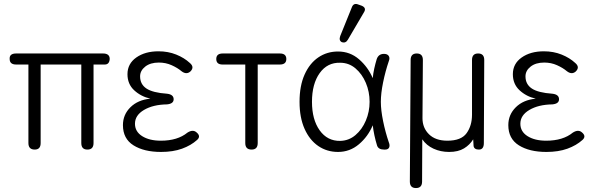

<svg xmlns="http://www.w3.org/2000/svg" viewBox="-20 -758 3040 973"><path d="M156 0Q124 0 124 -33V-431H62Q29 -431 29 -459Q27 -487 62 -487H502Q536 -487 536 -459Q534 -431 511 -431H454V-33Q454 0 423 0Q392 0 392 -33V-431H186V-33Q186 0 156 0Z M796 12Q710 12 656.5 -21.5Q603 -55 603 -124Q603 -177 641 -214.5Q679 -252 742 -258Q694 -269 660 -300.5Q626 -332 626 -382Q626 -435 670.5 -466.5Q715 -498 783 -498Q832 -498 873 -481.5Q914 -465 942 -439Q967 -418 945 -396Q925 -378 900 -397Q880 -414 850 -427.5Q820 -441 785 -441Q742 -441 716 -420.5Q690 -400 690 -371Q690 -331 722 -309.5Q754 -288 827 -283Q860 -279 860 -255Q860 -232 826 -229Q756 -228 710 -201Q664 -174 664 -131Q664 -91 700.5 -68Q737 -45 795 -45Q880 -45 930 -86Q957 -103 975 -88Q1000 -68 979 -49Q948 -21 902.5 -4.5Q857 12 796 12Z M1255 0Q1223 0 1223 -33V-431H1108Q1076 -431 1076 -459Q1076 -487 1109 -487H1398Q1431 -487 1431 -459Q1431 -431 1398 -431H1286V-33Q1286 0 1255 0Z M1693 12Q1637 12 1593 -18Q1549 -48 1523.5 -105Q1498 -162 1498 -242Q1498 -323 1523.5 -380Q1549 -437 1593 -467Q1637 -497 1693 -497Q1754 -497 1799.5 -457.5Q1845 -418 1869 -362Q1871 -385 1876.5 -410Q1882 -435 1889 -458Q1898 -485 1926 -485Q1943 -485 1950 -474.5Q1957 -464 1950 -447Q1933 -397 1921.5 -341Q1910 -285 1910 -242Q1910 -200 1921.5 -144Q1933 -88 1950 -38Q1957 -21 1952 -10.5Q1947 0 1932 0H1926Q1898 0 1891 -20Q1875 -72 1869 -123Q1845 -66 1799 -27Q1753 12 1693 12ZM1704 -44Q1748 -45 1781.5 -73.5Q1815 -102 1834 -147Q1853 -192 1853 -242Q1853 -293 1834 -338Q1815 -383 1781.5 -411.5Q1748 -440 1704 -440Q1639 -442 1600 -387.5Q1561 -333 1561 -242Q1561 -152 1600 -97.5Q1639 -43 1704 -44ZM1743 -557Q1732 -538 1713 -544Q1696 -552 1704 -575L1763 -721Q1772 -745 1796 -735L1813 -729Q1839 -718 1824 -695Z M2088 195Q2057 195 2057 162L2061 -454Q2061 -487 2092 -487Q2123 -487 2123 -454L2121 -159Q2121 -110 2154 -77.5Q2187 -45 2247 -45Q2317 -45 2344.5 -83Q2372 -121 2372 -177V-454Q2372 -487 2403 -487Q2434 -487 2434 -454L2432 -33Q2432 0 2407 0Q2383 0 2380 -18L2378 -52Q2361 -24 2331.5 -6Q2302 12 2256 12Q2213 12 2177 -4.5Q2141 -21 2120 -52L2119 162Q2119 195 2088 195Z M2749 12Q2663 12 2609.5 -21.5Q2556 -55 2556 -124Q2556 -177 2594 -214.5Q2632 -252 2695 -258Q2647 -269 2613 -300.5Q2579 -332 2579 -382Q2579 -435 2623.5 -466.5Q2668 -498 2736 -498Q2785 -498 2826 -481.5Q2867 -465 2895 -439Q2920 -418 2898 -396Q2878 -378 2853 -397Q2833 -414 2803 -427.5Q2773 -441 2738 -441Q2695 -441 2669 -420.5Q2643 -400 2643 -371Q2643 -331 2675 -309.5Q2707 -288 2780 -283Q2813 -279 2813 -255Q2813 -232 2779 -229Q2709 -228 2663 -201Q2617 -174 2617 -131Q2617 -91 2653.5 -68Q2690 -45 2748 -45Q2833 -45 2883 -86Q2910 -103 2928 -88Q2953 -68 2932 -49Q2901 -21 2855.5 -4.5Q2810 12 2749 12Z"/></svg>

Font: Shin Retro Maru Gothic Regular
Style: Regular
Weight: 400
Designer: Iose
Foundry: Typographish
Version: Version 1.002